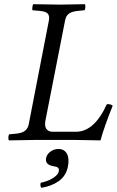

<svg xmlns="http://www.w3.org/2000/svg" viewBox="-20 -667 559 915"><path d="M117.2 -76.2 212.9 -568.8Q217.3 -591.3 207.5 -602.1Q197.8 -612.8 168.9 -615.2L134.8 -618.2Q132.8 -622.1 134.3 -632.8Q135.7 -643.6 138.2 -647Q226.1 -645 265.1 -645Q294.9 -645 384.8 -647Q387.7 -640.1 386.7 -630.6Q385.7 -621.1 382.8 -618.2L352.1 -615.2Q321.8 -612.3 307.9 -601.6Q293.9 -590.8 290 -568.8L195.8 -88.9Q194.8 -84 194.8 -75.7Q194.8 -58.6 204.3 -48.8Q213.9 -39.1 231.9 -39.1H341.8Q429.7 -39.1 488.8 -169.9Q496.1 -171.9 504.4 -169.7Q512.7 -167.5 517.1 -163.1Q476.6 -63 459 2Q371.1 0 345.2 0H142.1Q111.8 0 22 2Q19 -4.9 20 -14.4Q21 -23.9 23.9 -26.9L55.2 -29.8Q85 -32.7 99.1 -43.7Q113.3 -54.7 117.2 -76.2ZM258.8 43Q287.1 43 299.3 66.4Q311.5 89.8 303.2 128.9Q294.4 171.4 259.8 196.3Q224.6 220.7 176.8 228Q170.4 220.2 173.8 204.1Q210.4 196.3 233.6 180.9Q256.8 165.5 259.8 150.9Q262.7 137.2 255.9 131.8Q249 126.5 233.9 125Q193.4 117.7 199.7 85.9Q203.6 67.9 220.5 55.4Q237.3 43 258.8 43Z"/></svg>

Font: Linux Libertine G
Style: Italic
Weight: 400
Italic angle: -12°
Designer: Philipp H. Poll
Foundry: Philipp H. Poll
Version: Version 5.1.3